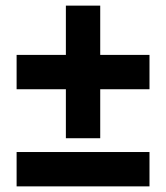

<svg xmlns="http://www.w3.org/2000/svg" viewBox="-20 -662 590 682"><path d="M39 0V-122H511V0ZM39 -345V-467H511V-345ZM336 -171H214V-642H336Z"/></svg>

Font: Ysabeau SC Black
Style: Regular
Weight: 900
Designer: Christian Thalmann (Catharsis Fonts)
Version: Version 2.001;gftools[0.9.30]; featfreeze: smcp